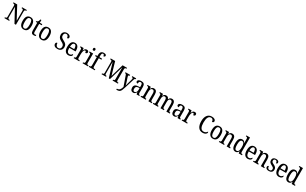

<svg xmlns="http://www.w3.org/2000/svg" viewBox="604 -4026 11978 7520"><g transform="rotate(30 6593.0 -266.5)"><path d="M31 0H247V-41H232C193 -41 166 -50 166 -113V-589L486 0H552V-601C552 -662 580 -673 618 -673H633V-714H418V-673H431C470 -673 498 -663 498 -605V-153L197 -714H31V-673H45C83 -673 112 -664 112 -605V-113C112 -50 84 -41 43 -41H31Z M903 10C1037 10 1107 -81 1107 -269C1107 -456 1030 -546 906 -546C770 -546 701 -456 701 -269C701 -81 778 10 903 10ZM905 -41C823 -41 792 -119 792 -269C792 -418 822 -494 904 -494C986 -494 1016 -418 1016 -269C1016 -119 987 -41 905 -41Z M1356 10C1393 10 1426 2 1443 -5V-51C1424 -46 1407 -43 1384 -43C1343 -43 1323 -73 1323 -143V-487H1435V-536H1323V-659H1277C1269 -605 1258 -579 1240 -557C1222 -536 1198 -525 1169 -520V-487H1235V-145C1235 -30 1273 10 1356 10Z M1710 10C1844 10 1914 -81 1914 -269C1914 -456 1837 -546 1713 -546C1577 -546 1508 -456 1508 -269C1508 -81 1585 10 1710 10ZM1712 -41C1630 -41 1599 -119 1599 -269C1599 -418 1629 -494 1711 -494C1793 -494 1823 -418 1823 -269C1823 -119 1794 -41 1712 -41Z M2431 10C2553 10 2637 -61 2637 -188C2637 -294 2580 -349 2477 -400C2377 -450 2345 -485 2345 -559C2345 -630 2380 -676 2444 -676C2514 -676 2544 -615 2544 -549C2590 -549 2616 -568 2616 -611C2616 -667 2557 -724 2452 -724C2345 -724 2263 -655 2263 -547C2263 -437 2313 -378 2415 -326C2511 -277 2554 -242 2554 -162C2554 -82 2511 -37 2438 -37C2361 -37 2319 -105 2315 -196C2274 -196 2248 -169 2248 -128C2248 -46 2307 10 2431 10Z M2924 10C3031 10 3080 -50 3080 -90C3080 -108 3070 -119 3060 -124C3039 -83 3000 -47 2941 -47C2859 -47 2814 -114 2813 -263H3097V-305C3097 -463 3028 -546 2915 -546C2792 -546 2722 -452 2722 -264C2722 -90 2795 10 2924 10ZM3006 -314H2814C2818 -430 2852 -495 2916 -495C2981 -495 3005 -422 3006 -314Z M3164 0H3415V-41H3393C3356 -41 3326 -49 3326 -108V-273C3326 -362 3350 -482 3407 -482C3440 -482 3451 -459 3451 -404C3510 -404 3535 -431 3535 -472C3535 -517 3506 -546 3447 -546C3375 -546 3346 -494 3323 -431H3320L3305 -536H3165V-495H3168C3205 -495 3236 -486 3236 -427V-113C3236 -50 3205 -41 3167 -41H3164Z M3686 -640C3715 -640 3739 -655 3739 -698C3739 -742 3715 -757 3686 -757C3656 -757 3634 -742 3634 -698C3634 -655 3656 -640 3686 -640ZM3566 0H3813V-41H3803C3762 -41 3734 -52 3734 -115V-536H3572V-495H3580C3619 -495 3645 -484 3645 -425V-110C3645 -51 3617 -41 3577 -41H3566Z M3847 0H4118V-41H4085C4047 -41 4017 -50 4017 -113V-488H4137V-536H4017V-596C4017 -679 4033 -725 4080 -725C4122 -725 4132 -685 4132 -644C4179 -644 4204 -667 4204 -701C4204 -740 4173 -770 4087 -770C3985 -770 3928 -706 3928 -587V-536H3850V-488H3928V-113C3928 -50 3895 -41 3859 -41H3847Z M4424 0H4628V-41H4621C4583 -41 4559 -50 4559 -113V-639L4751 0H4805L4994 -641V-111C4993 -51 4973 -41 4932 -41H4923V0H5165V-41H5151C5111 -41 5085 -52 5085 -111V-603C5085 -662 5113 -673 5148 -673H5165V-714H4964L4796 -136L4627 -714H4424V-673H4440C4476 -673 4505 -662 4505 -605V-108C4505 -51 4476 -41 4436 -41H4424Z M5227 191V237H5236C5392 237 5422 192 5482 -2L5612 -420C5632 -485 5645 -495 5678 -495H5681V-536H5504V-495H5507C5543 -494 5561 -484 5561 -456C5561 -439 5557 -422 5551 -403L5496 -206C5483 -160 5472 -121 5464 -83C5459 -117 5443 -172 5424 -232L5368 -399C5360 -423 5355 -442 5355 -457C5355 -480 5369 -495 5407 -495H5410V-536H5199V-495H5202C5236 -495 5246 -485 5262 -442L5418 1C5386 118 5340 191 5227 191Z M5853 10C5925 10 5951 -31 5988 -87H5994L6008 0H6131V-41H6128C6090 -41 6076 -57 6076 -113V-372C6076 -499 6022 -546 5916 -546C5823 -546 5757 -513 5757 -450C5757 -408 5784 -388 5835 -388C5835 -452 5847 -497 5910 -497C5975 -497 5986 -447 5986 -373V-312L5916 -309C5785 -304 5722 -256 5722 -150C5722 -41 5779 10 5853 10ZM5879 -45C5834 -45 5814 -82 5814 -144C5814 -223 5844 -265 5936 -270L5987 -273V-191C5987 -106 5945 -45 5879 -45Z M6189 0H6425V-41H6420C6382 -41 6354 -49 6354 -108V-321C6354 -405 6378 -484 6455 -484C6519 -484 6541 -432 6541 -346V0H6697V-41H6693C6655 -41 6630 -50 6630 -113V-349C6630 -486 6578 -546 6488 -546C6428 -546 6386 -524 6355 -454H6351L6340 -536H6194V-495H6199C6236 -495 6265 -486 6265 -427V-113C6265 -50 6235 -41 6197 -41H6189Z M6743 0H6979V-41H6977C6939 -41 6909 -49 6909 -108V-321C6909 -407 6935 -483 7006 -483C7067 -483 7089 -433 7089 -346V0H7244V-41H7241C7203 -41 7177 -50 7177 -113V-334C7177 -414 7200 -483 7271 -483C7332 -483 7354 -433 7354 -346V0H7510V-41H7508C7469 -41 7443 -50 7443 -113V-349C7443 -486 7391 -546 7303 -546C7245 -546 7198 -524 7168 -450H7164C7142 -522 7095 -546 7040 -546C6980 -546 6940 -524 6910 -454H6905L6893 -536H6752V-495H6754C6792 -495 6819 -486 6819 -426V-113C6819 -50 6794 -41 6756 -41H6743Z M7706 10C7778 10 7804 -31 7841 -87H7847L7861 0H7984V-41H7981C7943 -41 7929 -57 7929 -113V-372C7929 -499 7875 -546 7769 -546C7676 -546 7610 -513 7610 -450C7610 -408 7637 -388 7688 -388C7688 -452 7700 -497 7763 -497C7828 -497 7839 -447 7839 -373V-312L7769 -309C7638 -304 7575 -256 7575 -150C7575 -41 7632 10 7706 10ZM7732 -45C7687 -45 7667 -82 7667 -144C7667 -223 7697 -265 7789 -270L7840 -273V-191C7840 -106 7798 -45 7732 -45Z M8046 0H8297V-41H8275C8238 -41 8208 -49 8208 -108V-273C8208 -362 8232 -482 8289 -482C8322 -482 8333 -459 8333 -404C8392 -404 8417 -431 8417 -472C8417 -517 8388 -546 8329 -546C8257 -546 8228 -494 8205 -431H8202L8187 -536H8047V-495H8050C8087 -495 8118 -486 8118 -427V-113C8118 -50 8087 -41 8049 -41H8046Z M8989 10C9121 10 9177 -56 9177 -103C9177 -119 9171 -133 9162 -139C9131 -91 9089 -49 9004 -49C8880 -49 8828 -167 8828 -358C8828 -554 8875 -672 8994 -672C9074 -672 9101 -608 9101 -544C9148 -544 9179 -570 9179 -611C9179 -673 9117 -724 9001 -724C8819 -724 8725 -578 8725 -358C8725 -137 8816 10 8989 10Z M9458 10C9592 10 9662 -81 9662 -269C9662 -456 9585 -546 9461 -546C9325 -546 9256 -456 9256 -269C9256 -81 9333 10 9458 10ZM9460 -41C9378 -41 9347 -119 9347 -269C9347 -418 9377 -494 9459 -494C9541 -494 9571 -418 9571 -269C9571 -119 9542 -41 9460 -41Z M9730 0H9966V-41H9961C9923 -41 9895 -49 9895 -108V-321C9895 -405 9919 -484 9996 -484C10060 -484 10082 -432 10082 -346V0H10238V-41H10234C10196 -41 10171 -50 10171 -113V-349C10171 -486 10119 -546 10029 -546C9969 -546 9927 -524 9896 -454H9892L9881 -536H9735V-495H9740C9777 -495 9806 -486 9806 -427V-113C9806 -50 9776 -41 9738 -41H9730Z M10480 10C10548 10 10587 -29 10613 -91H10616L10626 0H10776V-41H10768C10729 -41 10700 -52 10700 -111V-760H10535V-719H10542C10579 -719 10612 -710 10612 -650V-565C10612 -529 10612 -490 10615 -458H10610C10586 -510 10548 -546 10482 -546C10369 -546 10307 -460 10307 -267C10307 -75 10369 10 10480 10ZM10500 -48C10427 -48 10399 -120 10399 -266C10399 -410 10427 -488 10499 -488C10585 -488 10612 -410 10612 -267C10612 -129 10582 -48 10500 -48Z M11039 10C11146 10 11195 -50 11195 -90C11195 -108 11185 -119 11175 -124C11154 -83 11115 -47 11056 -47C10974 -47 10929 -114 10928 -263H11212V-305C11212 -463 11143 -546 11030 -546C10907 -546 10837 -452 10837 -264C10837 -90 10910 10 11039 10ZM11121 -314H10929C10933 -430 10967 -495 11031 -495C11096 -495 11120 -422 11121 -314Z M11275 0H11511V-41H11506C11468 -41 11440 -49 11440 -108V-321C11440 -405 11464 -484 11541 -484C11605 -484 11627 -432 11627 -346V0H11783V-41H11779C11741 -41 11716 -50 11716 -113V-349C11716 -486 11664 -546 11574 -546C11514 -546 11472 -524 11441 -454H11437L11426 -536H11280V-495H11285C11322 -495 11351 -486 11351 -427V-113C11351 -50 11321 -41 11283 -41H11275Z M11991 10C12096 10 12160 -47 12160 -144C12160 -228 12119 -268 12030 -311C11955 -348 11926 -368 11926 -422C11926 -469 11951 -501 12003 -501C12055 -501 12083 -464 12083 -394C12122 -394 12144 -417 12144 -452C12144 -502 12100 -545 12011 -545C11917 -545 11853 -495 11853 -405C11853 -320 11893 -284 11987 -236C12062 -197 12085 -175 12085 -126C12085 -69 12055 -35 11994 -35C11928 -35 11900 -89 11900 -159C11873 -159 11842 -143 11842 -95C11842 -25 11899 10 11991 10Z M12443 10C12550 10 12599 -50 12599 -90C12599 -108 12589 -119 12579 -124C12558 -83 12519 -47 12460 -47C12378 -47 12333 -114 12332 -263H12616V-305C12616 -463 12547 -546 12434 -546C12311 -546 12241 -452 12241 -264C12241 -90 12314 10 12443 10ZM12525 -314H12333C12337 -430 12371 -495 12435 -495C12500 -495 12524 -422 12525 -314Z M12875 10C12943 10 12982 -29 13008 -91H13011L13021 0H13171V-41H13163C13124 -41 13095 -52 13095 -111V-760H12930V-719H12937C12974 -719 13007 -710 13007 -650V-565C13007 -529 13007 -490 13010 -458H13005C12981 -510 12943 -546 12877 -546C12764 -546 12702 -460 12702 -267C12702 -75 12764 10 12875 10ZM12895 -48C12822 -48 12794 -120 12794 -266C12794 -410 12822 -488 12894 -488C12980 -488 13007 -410 13007 -267C13007 -129 12977 -48 12895 -48Z"/></g></svg>

Font: Noto Serif Myanmar Condensed
Style: Regular
Weight: 400
Width: 3
Designer: Ben Mitchell and the Monotype Design Team
Foundry: Monotype Imaging Inc.
Version: Version 2.106